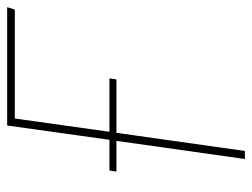

<svg xmlns="http://www.w3.org/2000/svg" viewBox="-106 -616 721 550"><g transform="rotate(-90 255.0 -340.5)"><path d="M503 -659H191L153 -388H306L303 -368H150L98 0H75L127 -368H39L42 -388H130L171 -681H510Z"/></g></svg>

Font: Fira Sans Condensed Thin
Style: Italic
Weight: 250
Width: 3
Italic angle: -8°
Designer: Carrois Corporate & Edenspiekermann AG
Foundry: Carrois Corporate GbR & Edenspiekermann AG
Version: Version 4.203